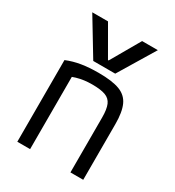

<svg xmlns="http://www.w3.org/2000/svg" viewBox="-188 -902 926 1014"><g transform="rotate(30 275.0 -395.0)"><path d="M75 -790H171L273 -613H277L379 -790H475L342 -570H208ZM74 -498Q115 -515 161 -522.5Q207 -530 265 -530Q347 -530 392.5 -513Q438 -496 457 -454.5Q476 -413 476 -340V0H398V-336Q398 -385 386.5 -412Q375 -439 346.5 -449.5Q318 -460 266 -460Q240 -460 217.5 -457Q195 -454 172.5 -447.5Q150 -441 122 -428L152 -478V0H74Z"/></g></svg>

Font: M PLUS Code Latin SemiExpanded
Style: Regular
Weight: 400
Width: 6
Designer: Coji Morishita
Foundry: UNDERFOREST DESIGN
Version: Version 1.002; ttfautohint (v1.8.3)